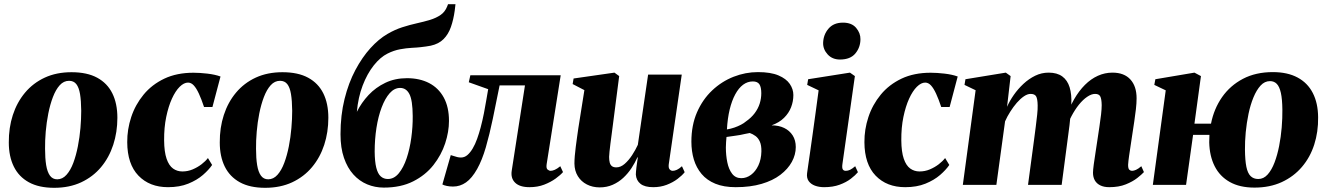

<svg xmlns="http://www.w3.org/2000/svg" viewBox="-20 -882 6330 916"><path d="M321 -537.5Q395.5 -537.5 443.8 -511.2Q492 -485 516 -436.5Q540 -388 540 -320Q540 -251.5 520.2 -191Q500.5 -130.5 462 -84.5Q423.5 -38.5 367.2 -12.2Q311 14 238.5 14Q165.5 14 117.5 -12.5Q69.5 -39 45.8 -87.5Q22 -136 22 -202Q21.5 -272.5 41.2 -333.2Q61 -394 99.5 -440Q138 -486 193.8 -511.8Q249.5 -537.5 321 -537.5ZM309.5 -496.5Q284 -496.5 265 -475.5Q246 -454.5 232.5 -419Q219 -383.5 210.5 -340.8Q202 -298 198.2 -254Q194.5 -210 195 -172Q195 -127 200.2 -94.5Q205.5 -62 218.2 -44.2Q231 -26.5 253 -26.5Q278 -26.5 297.2 -48Q316.5 -69.5 329.8 -105Q343 -140.5 351.5 -183.8Q360 -227 363.8 -271.2Q367.5 -315.5 367.5 -353.5Q367 -402 361.8 -433.5Q356.5 -465 344 -480.8Q331.5 -496.5 309.5 -496.5Z M781.5 11Q693.5 11 640.5 -44Q587.5 -99 587 -203.5Q586.5 -264.5 606 -323.5Q625.5 -382.5 665 -430.5Q704.5 -478.5 764 -506.8Q823.5 -535 903 -535Q932.5 -535 969.2 -530.8Q1006 -526.5 1032 -517L993.5 -371.5H953.5Q941 -409 929 -435Q917 -461 904.5 -474.5Q892 -488 877 -488Q857.5 -488 837.2 -468Q817 -448 800.2 -411.2Q783.5 -374.5 773 -324Q762.5 -273.5 763 -212.5Q763.5 -157 774.8 -124.5Q786 -92 805.5 -78Q825 -64 850 -64Q876 -64 899.5 -74Q923 -84 941.8 -98.5Q960.5 -113 972 -128L992 -95Q976.5 -72 948 -47.2Q919.5 -22.5 878.2 -5.8Q837 11 781.5 11Z M1327.5 -537.5Q1402 -537.5 1450.2 -511.2Q1498.5 -485 1522.5 -436.5Q1546.5 -388 1546.5 -320Q1546.5 -251.5 1526.8 -191Q1507 -130.5 1468.5 -84.5Q1430 -38.5 1373.8 -12.2Q1317.5 14 1245 14Q1172 14 1124 -12.5Q1076 -39 1052.2 -87.5Q1028.5 -136 1028.5 -202Q1028 -272.5 1047.8 -333.2Q1067.5 -394 1106 -440Q1144.5 -486 1200.2 -511.8Q1256 -537.5 1327.5 -537.5ZM1316 -496.5Q1290.5 -496.5 1271.5 -475.5Q1252.5 -454.5 1239 -419Q1225.5 -383.5 1217 -340.8Q1208.5 -298 1204.8 -254Q1201 -210 1201.5 -172Q1201.5 -127 1206.8 -94.5Q1212 -62 1224.8 -44.2Q1237.5 -26.5 1259.5 -26.5Q1284.5 -26.5 1303.8 -48Q1323 -69.5 1336.2 -105Q1349.5 -140.5 1358 -183.8Q1366.5 -227 1370.2 -271.2Q1374 -315.5 1374 -353.5Q1373.5 -402 1368.2 -433.5Q1363 -465 1350.5 -480.8Q1338 -496.5 1316 -496.5Z M2153 -862 2149.5 -832Q2143.5 -788 2131.2 -753.2Q2119 -718.5 2096.2 -695.5Q2073.5 -672.5 2035 -664Q2024.5 -662 2012.2 -660.2Q2000 -658.5 1987 -657Q1970.5 -655 1944.8 -653.8Q1919 -652.5 1889 -647Q1859 -641.5 1829 -626.5Q1794.5 -609.5 1763 -569.8Q1731.5 -530 1710 -473.5Q1688.5 -417 1682.5 -348.5Q1704.5 -392.5 1738.5 -428.8Q1772.5 -465 1818.5 -487Q1864.5 -509 1921.5 -509Q1982 -509 2027 -485.8Q2072 -462.5 2097 -417Q2122 -371.5 2122 -305Q2122 -253.5 2103.8 -198Q2085.5 -142.5 2047.8 -94.5Q2010 -46.5 1951.2 -16.8Q1892.5 13 1811 13Q1769 13 1731.8 -2.5Q1694.5 -18 1666 -49.5Q1637.5 -81 1621 -128.8Q1604.5 -176.5 1604.5 -241.5Q1604.5 -332.5 1623.8 -409.8Q1643 -487 1675.5 -548Q1708 -609 1747.5 -652.5Q1787 -696 1828.5 -720Q1863.5 -740.5 1899.2 -752Q1935 -763.5 1969 -771Q2003 -778.5 2031.8 -787.2Q2060.5 -796 2081.8 -810.5Q2103 -825 2113.5 -851.5L2117.5 -862ZM1889 -462.5Q1861.5 -462.5 1839.2 -437.5Q1817 -412.5 1800.8 -369.5Q1784.5 -326.5 1776 -272Q1767.5 -217.5 1767.5 -158.5Q1768 -110.5 1775.2 -81.8Q1782.5 -53 1796.5 -40.5Q1810.5 -28 1830.5 -28Q1860 -28 1882.5 -55.2Q1905 -82.5 1920 -127Q1935 -171.5 1942.2 -224.5Q1949.5 -277.5 1949 -328.5Q1948.5 -404 1933.2 -433.2Q1918 -462.5 1889 -462.5Z M2588 -99Q2585 -79 2592.5 -73Q2600 -67 2607 -67Q2615.5 -67 2627 -72Q2638.5 -77 2653 -89L2666 -61Q2654 -47 2631 -30.2Q2608 -13.5 2576.5 -1.2Q2545 11 2506 11Q2459.5 11 2437.5 -10.5Q2415.5 -32 2421.5 -68.5L2484.5 -474.5H2363.5Q2347 -391 2331.2 -315.8Q2315.5 -240.5 2297.8 -179.2Q2280 -118 2256.5 -76Q2231.5 -31.5 2203.2 -11.8Q2175 8 2141.5 8Q2125 8 2111.2 5Q2097.5 2 2090.5 -2L2130.5 -142Q2136.5 -140.5 2144.2 -137.8Q2152 -135 2161 -132.8Q2170 -130.5 2179 -130.5Q2196 -130.5 2209.8 -142.2Q2223.5 -154 2235.2 -173.8Q2247 -193.5 2256.2 -219.5Q2265.5 -245.5 2273 -273.5Q2282 -307.5 2288.8 -342.2Q2295.5 -377 2300.5 -407Q2305.5 -437 2309 -456.5L2216.5 -489.5L2224 -523H2655Z M2841 12Q2807 12 2779.8 -2Q2752.5 -16 2736.8 -41.5Q2721 -67 2720.5 -101.5Q2720.5 -118 2722.2 -138.2Q2724 -158.5 2726.8 -181Q2729.5 -203.5 2732.8 -226Q2736 -248.5 2739 -269.5L2768 -452L2712 -481L2716.5 -507.5L2911.5 -535.5L2934 -519L2904 -286.5Q2901.5 -265.5 2898.2 -241.8Q2895 -218 2892.2 -196.5Q2889.5 -175 2887.8 -158.2Q2886 -141.5 2886 -133.5Q2886 -117 2889 -106Q2892 -95 2899.5 -89.2Q2907 -83.5 2920.5 -83.5Q2941 -83.5 2960.2 -100.2Q2979.5 -117 2995.8 -142Q3012 -167 3023 -191L3072 -526H3232.5L3170.5 -98Q3168.5 -81 3174.8 -74Q3181 -67 3189.5 -67Q3198.5 -67 3209.5 -72Q3220.5 -77 3233.5 -89L3246.5 -60.5Q3234.5 -45 3212.2 -28.2Q3190 -11.5 3160.5 -0.2Q3131 11 3096.5 11Q3056 11 3035.8 -5Q3015.5 -21 3013.5 -49Q3013.5 -53.5 3014.2 -62.8Q3015 -72 3016.2 -83.2Q3017.5 -94.5 3019.5 -107Q3021.5 -119.5 3023 -131L3021 -131.5Q3009.5 -105.5 2992.8 -80Q2976 -54.5 2953.8 -33.8Q2931.5 -13 2903.2 -0.5Q2875 12 2841 12Z M3490 11Q3433 11 3392.8 -5.5Q3352.5 -22 3327.2 -52Q3302 -82 3290.2 -121.2Q3278.5 -160.5 3278.5 -206Q3278.5 -284.5 3305.2 -346Q3332 -407.5 3377.5 -450.5Q3423 -493.5 3479.8 -515.8Q3536.5 -538 3596 -538Q3657 -538 3694 -522.2Q3731 -506.5 3748 -481.5Q3765 -456.5 3765 -428.5Q3765 -398.5 3754.2 -370.5Q3743.5 -342.5 3720.5 -319.8Q3697.5 -297 3661 -284Q3695.5 -284 3721.2 -271.5Q3747 -259 3761.8 -235.8Q3776.5 -212.5 3776.5 -180.5Q3776.5 -144 3757.8 -109.8Q3739 -75.5 3703 -48Q3667 -20.5 3613.5 -4.8Q3560 11 3490 11ZM3516.5 -32Q3541.5 -32 3563 -48Q3584.5 -64 3598 -92.5Q3611.5 -121 3612.5 -159.5Q3613 -188.5 3605.2 -206Q3597.5 -223.5 3584.5 -233Q3571.5 -242.5 3557 -247.5Q3546 -245.5 3534.2 -243Q3522.5 -240.5 3510.8 -238Q3499 -235.5 3488 -234.5Q3477.5 -233 3467 -231.5Q3456.5 -230 3446 -228.5Q3445 -218 3444 -204.2Q3443 -190.5 3443 -178.5Q3443 -141.5 3449.8 -108Q3456.5 -74.5 3472.8 -53.2Q3489 -32 3516.5 -32ZM3448 -264.5Q3466.5 -267.5 3483.8 -273.5Q3501 -279.5 3515.2 -287Q3529.5 -294.5 3538 -302Q3564 -320 3580.5 -342Q3597 -364 3604.5 -388.2Q3612 -412.5 3612 -437.5Q3612 -466 3603 -479.8Q3594 -493.5 3571.5 -493.5Q3546.5 -493.5 3525.2 -477.8Q3504 -462 3487.8 -432Q3471.5 -402 3461.2 -359.8Q3451 -317.5 3448 -264.5Z M3911.5 11Q3887.5 11 3868 3.8Q3848.5 -3.5 3838 -18.2Q3827.5 -33 3830.5 -56Q3832 -67.5 3835.8 -93.5Q3839.5 -119.5 3845 -157.2Q3850.5 -195 3857 -242Q3863.5 -289 3870.8 -342Q3878 -395 3885.5 -451L3831 -477L3835.5 -504L4035 -535.5L4058.5 -519L3999 -99Q3996.5 -81 4000.8 -74Q4005 -67 4015 -67Q4025.5 -67 4035.8 -72Q4046 -77 4060 -89L4073 -60.5Q4061 -46 4039.2 -29.2Q4017.5 -12.5 3985.8 -0.8Q3954 11 3911.5 11ZM3987.5 -598Q3951 -598 3928.8 -622.2Q3906.5 -646.5 3907 -677Q3908 -716.5 3932.5 -745.2Q3957 -774 4001.5 -774Q4043.5 -774 4064.5 -749Q4085.5 -724 4085 -695Q4085 -656.5 4061 -627.2Q4037 -598 3987.5 -598Z M4298.5 11Q4210.5 11 4157.5 -44Q4104.5 -99 4104 -203.5Q4103.5 -264.5 4123 -323.5Q4142.5 -382.5 4182 -430.5Q4221.5 -478.5 4281 -506.8Q4340.5 -535 4420 -535Q4449.5 -535 4486.2 -530.8Q4523 -526.5 4549 -517L4510.5 -371.5H4470.5Q4458 -409 4446 -435Q4434 -461 4421.5 -474.5Q4409 -488 4394 -488Q4374.5 -488 4354.2 -468Q4334 -448 4317.2 -411.2Q4300.5 -374.5 4290 -324Q4279.5 -273.5 4280 -212.5Q4280.5 -157 4291.8 -124.5Q4303 -92 4322.5 -78Q4342 -64 4367 -64Q4393 -64 4416.5 -74Q4440 -84 4458.8 -98.5Q4477.5 -113 4489 -128L4509 -95Q4493.5 -72 4465 -47.2Q4436.5 -22.5 4395.2 -5.8Q4354 11 4298.5 11Z M4801.5 -519 4784.5 -372.5Q4796.5 -400 4816.5 -428.8Q4836.5 -457.5 4862.5 -481.8Q4888.5 -506 4918.8 -520.8Q4949 -535.5 4983 -535.5Q5023 -535.5 5047.8 -517.5Q5072.5 -499.5 5083 -465.5Q5093.5 -431.5 5091 -384Q5090.5 -376 5089.5 -365.5Q5088.5 -355 5087 -344Q5085.5 -333 5084 -324.5L5065.5 -318.5Q5081.5 -368.5 5104.5 -408.5Q5127.5 -448.5 5156 -477Q5184.5 -505.5 5217.8 -520.5Q5251 -535.5 5287.5 -535.5Q5343 -535.5 5372.8 -503Q5402.5 -470.5 5402.5 -413Q5402.5 -389.5 5399.2 -361Q5396 -332.5 5391.5 -303.2Q5387 -274 5383 -247Q5379.5 -222.5 5375 -193.8Q5370.5 -165 5366.8 -139Q5363 -113 5362 -95.5Q5362 -77.5 5367.8 -72.2Q5373.5 -67 5380.5 -67Q5389 -67 5399.8 -71.8Q5410.5 -76.5 5425 -89L5437.5 -61Q5427.5 -50 5406 -33Q5384.5 -16 5351.2 -2.5Q5318 11 5272 11Q5247 11 5229.5 2.5Q5212 -6 5203.2 -21.5Q5194.5 -37 5194.5 -58Q5194.5 -70.5 5198.2 -98Q5202 -125.5 5207 -157.5Q5212 -189.5 5216 -217Q5220.5 -247.5 5225.2 -278.2Q5230 -309 5233 -335.8Q5236 -362.5 5236 -380.5Q5235.5 -410 5229.2 -422Q5223 -434 5204.5 -434Q5187 -434 5166.8 -420.2Q5146.5 -406.5 5127.2 -382.5Q5108 -358.5 5091.8 -327.8Q5075.5 -297 5065.5 -262.5L5089 -356.5Q5087.5 -336.5 5086 -319.5Q5084.5 -302.5 5082.5 -285.2Q5080.5 -268 5077.5 -247L5045 0H4884.5L4913.5 -216.5Q4917.5 -247.5 4921.5 -278Q4925.5 -308.5 4928.2 -335Q4931 -361.5 4930.5 -379.5Q4930 -410.5 4923.2 -422.2Q4916.5 -434 4896.5 -434Q4882 -434 4865 -422.5Q4848 -411 4831.2 -391.8Q4814.5 -372.5 4799.8 -349.2Q4785 -326 4775 -303L4733.5 0H4573.5L4634.5 -451.5L4581.5 -477L4586 -504L4778.5 -535.5Z M5678.5 -292H5757.5Q5771.5 -363 5810.2 -418.5Q5849 -474 5910 -506Q5971 -538 6052.5 -538Q6122.5 -538 6170.5 -512.2Q6218.5 -486.5 6243.2 -438.2Q6268 -390 6268.5 -322.5Q6269.5 -253 6250 -192.2Q6230.5 -131.5 6191.2 -85.5Q6152 -39.5 6095 -13.2Q6038 13 5965 13Q5894.5 13 5847 -13.8Q5799.5 -40.5 5775 -89Q5750.5 -137.5 5749 -203Q5749 -211.5 5749.5 -220.5Q5750 -229.5 5750 -238.5H5672L5638.5 0H5480L5541.5 -451L5487 -477L5492 -504L5678.5 -535.5L5709.5 -519ZM6039 -495Q6013.5 -495 5994 -473.8Q5974.5 -452.5 5960 -417.2Q5945.5 -382 5936.5 -339Q5927.5 -296 5923.2 -251.2Q5919 -206.5 5919.5 -167.5Q5920 -117 5926.2 -86.2Q5932.5 -55.5 5946.5 -41.8Q5960.5 -28 5983 -28Q6008.5 -28 6027.8 -49.5Q6047 -71 6060.5 -106.5Q6074 -142 6082.5 -185.2Q6091 -228.5 6094.8 -273.8Q6098.5 -319 6098 -358.5Q6097.5 -409 6090.8 -439Q6084 -469 6071.2 -482Q6058.5 -495 6039 -495Z"/></svg>

Font: Merriweather 96pt Black
Style: Italic
Weight: 900
Italic angle: -7.8°
Version: Version 2.101